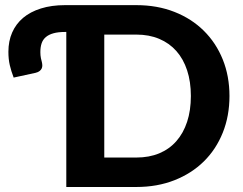

<svg xmlns="http://www.w3.org/2000/svg" viewBox="-20 -746 970 766"><path d="M895.5 -363Q895.5 -283.5 868.8 -216.8Q842 -150 793.2 -102Q744.5 -54 676 -27Q607.5 0 524 0H244.5V-618.5H239.5Q212 -618.5 193.2 -613.2Q174.5 -608 162.8 -598Q151 -588 146 -573Q141 -558 141 -538Q141 -525 143.2 -514Q145.5 -503 147 -498.5Q148.5 -492 148.8 -485.5Q149 -479 146.5 -473.2Q144 -467.5 138.2 -462.8Q132.5 -458 122 -455.5L34.5 -436.5Q24.5 -462.5 19 -486.2Q13.5 -510 13.5 -539.5Q13.5 -582 28.5 -616.2Q43.5 -650.5 72.2 -674.8Q101 -699 143.2 -712.2Q185.5 -725.5 239.5 -725.5H524Q607.5 -725.5 676 -698.5Q744.5 -671.5 793.2 -623.2Q842 -575 868.8 -508.5Q895.5 -442 895.5 -363ZM741.5 -363Q741.5 -420 726.5 -465.5Q711.5 -511 683.5 -542.5Q655.5 -574 615.2 -591Q575 -608 524 -608H396V-117.5H524Q575 -117.5 615.2 -134.2Q655.5 -151 683.5 -182.8Q711.5 -214.5 726.5 -260Q741.5 -305.5 741.5 -363Z"/></svg>

Font: Lato Heavy
Style: Regular
Weight: 800
Designer: Lukasz Dziedzic
Foundry: tyPoland Lukasz Dziedzic
Version: Version 2.007; 2014-02-27